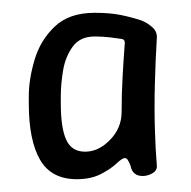

<svg xmlns="http://www.w3.org/2000/svg" viewBox="-20 -725 298 300"><path d="M100 -445Q60 -445 42.5 -475.5Q25 -506 25 -563V-575Q25 -601 34 -631.5Q43 -662 65.5 -683.5Q88 -705 128 -705Q152 -705 169 -701.5Q186 -698 201 -693Q211 -689 218.5 -682Q226 -675 225 -665Q223 -632 222 -594.5Q221 -557 222 -523.5Q223 -490 225 -467Q226 -459 218.5 -454.5Q211 -450 203 -450Q187 -450 184 -466Q182 -471 180 -474.5Q178 -478 175 -478Q171 -478 162 -469.5Q153 -461 137.5 -453Q122 -445 100 -445ZM113 -488Q134 -488 152 -506.5Q170 -525 170 -550Q170 -577 171.5 -604Q173 -631 175 -658Q175 -663 171 -664Q165 -665 153 -666.5Q141 -668 128 -668Q105 -668 93.5 -652Q82 -636 78.5 -614.5Q75 -593 75 -575V-563Q75 -525 83.5 -506.5Q92 -488 113 -488Z"/></svg>

Font: Winky Sans
Style: Regular
Weight: 400
Designer: Simon Atzbach
Foundry: typofactur
Version: Version 1.205